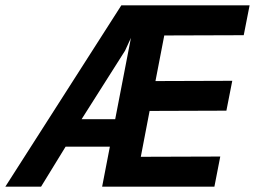

<svg xmlns="http://www.w3.org/2000/svg" viewBox="-79 -700 956 720"><path d="M376 -680H857L835 -568L537 -567L504 -396L792 -397L770 -285L482 -284L449 -112L747 -113L725 0H304L333 -150H167L75 0H-59ZM353 -253 412 -558 390 -510 227 -253Z"/></svg>

Font: Teachers SemiBold
Style: Italic
Weight: 600
Designer: Alfredo Marco Pradil & Chank Diesel
Version: Version 0.009